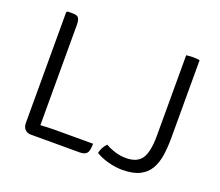

<svg xmlns="http://www.w3.org/2000/svg" viewBox="-116 -852 1175 1027"><g transform="rotate(20 471.0 -338.0)"><path d="M175.5 0H143.5Q125 0 111.8 -12.8Q98.5 -25.5 98.5 -51.5V-680L104.5 -686H135.5Q160.5 -686 168 -673.5Q175.5 -661 175.5 -636.5ZM474.5 -68Q474.5 -26.5 462.5 -13.2Q450.5 0 423.5 0H143.5L105.5 -57Q141 -63 184 -65.5Q227 -68 262 -68ZM547.5 -89.5Q570.5 -75.5 602.2 -65.8Q634 -56 664 -56Q729 -56 754.8 -95.2Q780.5 -134.5 780.5 -226V-683Q788.5 -684.5 798.8 -685.2Q809 -686 819.5 -686Q829.5 -686 839.5 -685.2Q849.5 -684.5 857 -683V-241Q857 -188.5 850.5 -143Q844 -97.5 824.5 -63Q805 -28.5 767.2 -9.2Q729.5 10 667.5 10Q629.5 10 588.2 -1Q547 -12 516 -31Q520 -48.5 527.8 -63Q535.5 -77.5 547.5 -89.5Z"/></g></svg>

Font: Signika
Style: Regular
Weight: 300
Designer: Anna Giedry
Foundry: Anna Giedry
Version: Version 2.000